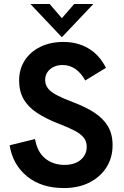

<svg xmlns="http://www.w3.org/2000/svg" viewBox="-20 -921 615 954"><path d="M297.4 13.4Q185.8 13.4 114.6 -44.6Q43.4 -102.6 27.8 -199L154 -230.2Q165 -166.2 204.3 -133.9Q243.6 -101.6 301.6 -101.6Q332.8 -101.6 357.5 -112.4Q382.2 -123.2 396.6 -143.8Q411 -164.4 411 -191.6Q411 -218.4 395.8 -237.3Q380.6 -256.2 350.2 -272.1Q319.8 -288 274 -305.4Q208.2 -331 163.8 -360.3Q119.4 -389.6 97.2 -428.8Q75 -468 75 -521Q75 -577 102.5 -620.1Q130 -663.2 179.7 -687.9Q229.4 -712.6 295 -712.6Q365.2 -712.6 419.5 -680.5Q473.8 -648.4 506.6 -584L403.6 -521.2Q383 -558.6 354.5 -578.3Q326 -598 290.8 -598Q266.4 -598 246.8 -588.6Q227.2 -579.2 215.8 -562.5Q204.4 -545.8 204.4 -523.6Q204.4 -500.6 217.9 -482.6Q231.4 -464.6 261.8 -448.5Q292.2 -432.4 341.4 -413.8Q406 -389.6 449.7 -360.8Q493.4 -332 516.4 -293.3Q539.4 -254.6 539.4 -199.6Q539.4 -137.6 508.9 -89.5Q478.4 -41.4 424.1 -14Q369.8 13.4 297.4 13.4ZM287.4 -736 131 -901H226.8L287.4 -830.6L348.6 -901H443.8Z"/></svg>

Font: Hanken Grotesk
Style: Regular
Weight: 400
Designer: Alfredo Marco Pradil
Foundry: Hanken Design Co.
Version: Version 3.013